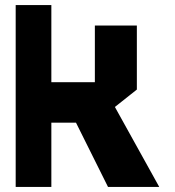

<svg xmlns="http://www.w3.org/2000/svg" viewBox="-20 -739 691 759"><path d="M407 0 266 -283 406 -367 609 -1V0ZM42 0V-719H183V0ZM183 -254V-414H355V-254ZM355 -254V-638H521V-385L356 -254Z"/></svg>

Font: Foldit
Style: Bold
Weight: 700
Version: Version 1.003